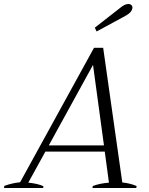

<svg xmlns="http://www.w3.org/2000/svg" viewBox="-52 -944 749 964"><path d="M433 -786 424 -805 552 -905Q574 -924 593 -924Q602 -924 607.5 -919Q613 -914 613 -907Q613 -884 579 -865ZM634 -10 632 0H412L414 -10Q447 -23 495 -27L474 -183H176L90 -27Q139 -22 166 -9L165 0H-32L-30 -11Q10 -25 49 -29L420 -704H466L562 -28Q601 -24 634 -10ZM470 -214 415 -618 193 -214Z"/></svg>

Font: Trirong Light
Style: Italic
Weight: 300
Italic angle: -12°
Designer: Katatrad Team
Foundry: CadsonDemak
Version: Version 1.001